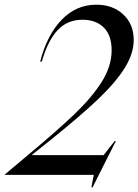

<svg xmlns="http://www.w3.org/2000/svg" viewBox="-89 -744 589 817"><path d="M321 -724Q391 -724 435.5 -682.5Q480 -641 480 -574Q480 -516 441.5 -454.5Q403 -393 329 -322.5Q255 -252 132 -153L48 -86V-84H352L399 -144H404L305 53H300L310 0H-69V-1L7 -65Q150 -184 225.5 -256Q301 -328 343.5 -395Q386 -462 386 -530Q386 -594 352.5 -627Q319 -660 262 -660Q197 -660 155.5 -615Q114 -570 89 -482H82Q111 -595 173 -659.5Q235 -724 321 -724Z"/></svg>

Font: Nyght Serif Italic
Style: Regular
Weight: 400
Italic angle: -16°
Designer: Maksym Kobuzan
Version: Version 0.410